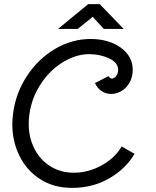

<svg xmlns="http://www.w3.org/2000/svg" viewBox="-20 -894 760 936"><path d="M40 -289Q40 -307 44 -343Q57 -440 111 -523Q165 -606 247.5 -655Q330 -704 423 -704Q480 -704 526.5 -685Q573 -666 600 -632Q627 -598 627 -554Q627 -519 612 -492Q597 -465 572.5 -450.5Q548 -436 522 -436Q497 -436 476 -449.5Q455 -463 443 -489L509 -523Q516 -511 525 -511Q537 -511 546.5 -523.5Q556 -536 556 -553Q556 -589 511.5 -609.5Q467 -630 415 -630Q351 -630 287.5 -591.5Q224 -553 179 -485Q134 -417 123 -335Q120 -313 120 -291Q120 -223 148 -168.5Q176 -114 226 -83Q276 -52 340 -52Q410 -52 475 -87.5Q540 -123 573 -180L636 -144Q593 -71 512.5 -24.5Q432 22 331 22Q242 22 176 -20.5Q110 -63 75 -134Q40 -205 40 -289ZM410 -874H466L583 -753H486L432 -812L359 -753H263Z"/></svg>

Font: Bellota
Style: Bold Italic
Weight: 700
Italic angle: -7.5°
Designer: Kemie Guaida
Foundry: Kemie Guaida
Version: Version 4.001